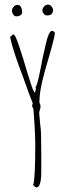

<svg xmlns="http://www.w3.org/2000/svg" viewBox="-20 -798 307 833"><path d="M124 4Q133 -20 133 -171Q133 -200 130 -254L125 -325L119 -338L122 -350Q116 -364 104 -397Q92 -430 80 -464Q44 -559 33 -601Q27 -621 24 -638L38 -649Q48 -647 67 -585Q82 -541 94 -498L106 -460Q124 -398 132 -396L136 -414L134 -419Q142 -429 154 -490Q167 -560 179 -608Q192 -664 205 -664Q210 -664 214 -661Q218 -658 218 -654Q218 -639 188 -536Q173 -487 163 -444Q151 -393 151 -353Q156 -343 156 -336Q156 -331 153 -322Q150 -313 150 -307Q150 -302 154 -262Q158 -235 158 -216Q158 -172 159 -137V-57V-53Q159 15 138 15Q135 15 130 11Q125 7 124 4ZM164 -753Q164 -762 171.5 -770Q179 -778 188 -778Q197 -778 203.5 -770Q210 -762 210 -754Q210 -731 184 -731Q176 -731 170 -738Q164 -745 164 -753ZM32 -752Q32 -761 39.5 -769Q47 -777 56 -777Q66 -777 71 -767Q76 -757 76 -744Q76 -736 68.5 -731.5Q61 -727 51 -727Q43 -727 37.5 -735Q32 -743 32 -752Z"/></svg>

Font: Amatic SC
Style: Regular
Weight: 400
Designer: Multiple Designers
Foundry: Vernon Adams
Version: Version 2.505